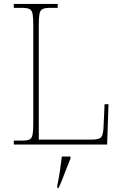

<svg xmlns="http://www.w3.org/2000/svg" viewBox="-20 -734 623 975"><path d="M50 0V-20H93Q118 -20 130 -26Q142 -32 145.5 -51Q149 -70 149 -108V-606Q149 -645 145.5 -663.5Q142 -682 130 -688Q118 -694 93 -694H50V-714H273V-694H233Q208 -694 196 -688Q184 -682 180.5 -663.5Q177 -645 177 -606V-25H446Q485 -25 495 -39Q505 -53 506 -94L511 -205H531L524 0ZM271 208Q279 170 284.5 132Q290 94 294 61H338V71Q329 92 318.5 119.5Q308 147 297.5 174Q287 201 277 221H271Z"/></svg>

Font: Noto Serif Tamil Thin
Style: Italic
Weight: 100
Italic angle: -12°
Designer: Indian Type Foundry, Tom Grace, and the Monotype Design Team
Foundry: Monotype Imaging Inc.
Version: Version 2.003; ttfautohint (v1.8.4.7-5d5b)